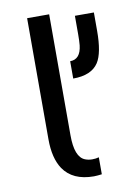

<svg xmlns="http://www.w3.org/2000/svg" viewBox="-83 -781 584 837"><g transform="rotate(-10 208.5 -362.5)"><path d="M249 -509.3Q294.9 -509.3 301.8 -570.3Q303.7 -590.8 303.7 -618.2V-700.7H387.7V-619.1Q387.7 -521.5 361.3 -480.5Q330.1 -432.6 249 -432.6ZM96.7 -726.6H194.3V-190.9Q194.3 -94.2 238.3 -77.1Q252.9 -71.3 269.5 -71.3Q286.1 -71.3 299.3 -75.2V0L281.2 2Q272.5 2.9 264.2 2.9Q170.4 2.9 128.9 -58.6Q96.7 -106.9 96.7 -190.4Z"/></g></svg>

Font: Inder
Style: Regular
Weight: 400
Designer: Irina Smirnova
Foundry: Irina Smirnova
Version: Version 1.001